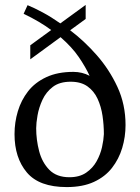

<svg xmlns="http://www.w3.org/2000/svg" viewBox="-20 -751 569 780"><path d="M226 -600 103 -510V-567L188 -629Q141 -664 76 -695L92 -730Q119 -719 153.5 -700.5Q188 -682 225 -656L328 -731V-674L265 -628Q322 -585 373 -527Q424 -469 457 -398Q490 -327 490 -243Q490 -195 476.5 -150Q463 -105 435 -69Q407 -33 361.5 -12Q316 9 251 9Q139 9 89 -50.5Q39 -110 39 -206Q39 -254 52.5 -299Q66 -344 94 -380Q122 -416 168 -437.5Q214 -459 278 -459Q296 -459 312.5 -455Q329 -451 344 -443Q328 -478 300.5 -518.5Q273 -559 226 -600ZM402 -206Q402 -243 396.5 -280.5Q391 -318 376.5 -349.5Q362 -381 335.5 -400Q309 -419 267 -419Q222 -419 194.5 -398Q167 -377 152.5 -345.5Q138 -314 132.5 -282.5Q127 -251 127 -230Q127 -183 139 -137Q151 -91 180.5 -61Q210 -31 262 -31Q303 -31 330 -49.5Q357 -68 372.5 -96Q388 -124 394.5 -153.5Q401 -183 402 -206Z"/></svg>

Font: Average
Style: Regular
Weight: 400
Designer: Eduardo Tunni
Foundry: Eduardo Rodriguez Tunni
Version: Version 1.003; ttfautohint (v1.8.4.7-5d5b)